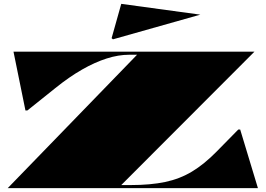

<svg xmlns="http://www.w3.org/2000/svg" viewBox="-20 -976 1378 996"><path d="M20 0 691 -692H650Q594 -692 533 -672.5Q472 -653 405.5 -615Q339 -577 267 -519L122 -403H112L50 -708H1300L609 -16H658Q761 -16 837 -32Q913 -48 976 -86Q1039 -124 1102 -188L1216 -304H1226L1318 0ZM566 -772 559 -778 609 -956 1019 -900Z"/></svg>

Font: Kalnia Expanded
Style: Bold
Weight: 700
Width: 7
Designer: Frida Medrano
Foundry: Frida Medrano
Version: Version 1.105